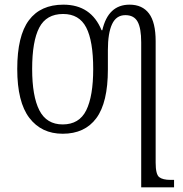

<svg xmlns="http://www.w3.org/2000/svg" viewBox="-20 -564 785 824"><path d="M586 -382Q586 -443 570.5 -471Q555 -499 518 -499Q479 -499 461 -460.5Q443 -422 443 -349V-266Q443 -124 393.5 -57Q344 10 249 10Q158 10 106 -58Q54 -126 54 -268Q54 -410 104 -477Q154 -544 252 -544Q371 -544 416 -434H419Q444 -544 536 -544Q591 -544 619.5 -506Q648 -468 648 -387V134Q648 184 663 196Q678 208 712 208H727V240H586ZM249 -30Q320 -30 350 -90.5Q380 -151 380 -268Q380 -388 350 -446Q320 -504 251 -504Q179 -504 148.5 -445.5Q118 -387 118 -268Q118 -151 149 -90.5Q180 -30 249 -30Z"/></svg>

Font: Noto Serif SemiCondensed Light
Style: Regular
Weight: 300
Width: 4
Designer: Monotype Design Team
Foundry: Monotype Imaging Inc.
Version: Version 2.013